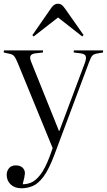

<svg xmlns="http://www.w3.org/2000/svg" viewBox="-20 -782 574 1032"><path d="M96 230Q59 230 37.5 209.5Q16 189 16 158Q16 137 28.5 122Q41 107 65 107Q88 107 101 119Q114 131 114 150Q113 167 102 208Q123 209 147 199.5Q171 190 196.5 157.5Q222 125 247 59L263 14L76 -442Q65 -469 56.5 -479.5Q48 -490 31 -493L0 -500L1 -511H211V-500L168 -495Q148 -492 143.5 -480.5Q139 -469 149 -446L297 -78H299L437 -446Q445 -469 440.5 -480.5Q436 -492 415 -495L376 -500L377 -511H534V-500L500 -494Q483 -491 475.5 -482Q468 -473 458 -446L272 51Q243 128 214.5 166.5Q186 205 156.5 217.5Q127 230 96 230ZM161 -586 154 -593 258 -743Q272 -762 292 -762Q301 -762 309 -757.5Q317 -753 328 -738L429 -594L422 -586L292 -688Z"/></svg>

Font: Literata 72pt Light
Style: Regular
Weight: 300
Designer: Latin by Veronika Burian and Jose Scaglione. Greek by Irene Vlachou. Cyrillic by Vera Evstafieva.
Foundry: TypeTogether
Version: Version 3.002